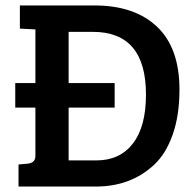

<svg xmlns="http://www.w3.org/2000/svg" viewBox="-20 -685 719 705"><path d="M48 0V-81L81 -84Q110 -87 110 -112V-290H36V-380H110V-577L53 -580V-665H327Q474 -665 556.5 -587Q639 -509 639 -356Q639 -261 614 -190.5Q589 -120 546 -80Q460 0 332 0ZM232 -568V-380H401V-290H232V-96H334Q420 -96 468 -158Q516 -220 516 -338Q516 -568 321 -568Z"/></svg>

Font: Bree Serif
Style: Regular
Weight: 400
Designer: Veronika Burian, Jos Scaglione
Foundry: TypeTogether
Version: Version 1.002